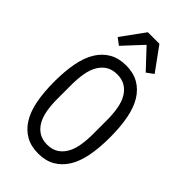

<svg xmlns="http://www.w3.org/2000/svg" viewBox="-276 -987 1080 1080"><g transform="rotate(45 264.0 -447.5)"><path d="M309 -907 410 -768 369 -738 262 -852 156 -738 116 -768 217 -907ZM263 12Q205 12 163 -12Q121 -36 93.5 -80.5Q66 -125 53.5 -190Q41 -255 41 -339Q41 -421 53.5 -486.5Q66 -552 93.5 -596.5Q121 -641 163 -665Q205 -689 263 -689Q321 -689 363 -665Q405 -641 432.5 -596.5Q460 -552 472.5 -486.5Q485 -421 485 -339Q485 -255 472.5 -190Q460 -125 432.5 -80.5Q405 -36 363 -12Q321 12 263 12ZM263 -59Q301 -59 327.5 -75Q354 -91 371.5 -120Q389 -149 396.5 -190.5Q404 -232 404 -283V-394Q404 -444 396.5 -486Q389 -528 371.5 -557Q354 -586 327.5 -602Q301 -618 263 -618Q225 -618 198.5 -602Q172 -586 154.5 -557Q137 -528 129.5 -486Q122 -444 122 -394V-283Q122 -232 129.5 -190.5Q137 -149 154.5 -120Q172 -91 198.5 -75Q225 -59 263 -59Z"/></g></svg>

Font: PlemolJP
Style: Regular
Weight: 400
Monospace: yes
Version: v2.0.4; ttfautohint (v1.8.4.7-5d5b-dirty) -l 6 -r 45 -G 200 